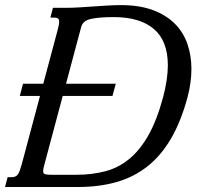

<svg xmlns="http://www.w3.org/2000/svg" viewBox="-87 -747 853 767"><path d="M4.9 -412.6H85.9L142.6 -624.5Q149.4 -648.9 149.4 -659.7Q149.4 -669.4 144.5 -673.1Q139.6 -676.8 128.9 -676.8H114.3L124.5 -715.8H176.8Q201.7 -715.8 229.7 -717.5Q257.8 -719.2 286.1 -721.2Q314.5 -723.1 342.5 -724.9Q370.6 -726.6 395.5 -726.6Q470.2 -726.6 523.4 -706.8Q576.7 -687 611.1 -652.6Q645.5 -618.2 661.6 -571.5Q677.7 -524.9 677.7 -471.7Q677.7 -417 662.1 -358.4Q635.7 -260.7 595.7 -192.6Q555.7 -124.5 501.2 -81.8Q446.8 -39.1 377.7 -19.5Q308.6 0 224.6 0H-66.9L-56.6 -39.1H-42Q-33.2 -39.1 -27.1 -41.3Q-21 -43.5 -16.4 -49.3Q-11.7 -55.2 -8.1 -65.4Q-4.4 -75.7 0 -91.3L72.8 -363.8H-7.8ZM176.8 -412.6H375.5L362.3 -363.8H163.6L90.8 -91.3Q85.4 -72.3 85.4 -64Q85.4 -53.2 93.3 -51Q101.1 -48.8 119.1 -48.8H217.8Q279.8 -48.8 332.5 -62.5Q385.3 -76.2 428.5 -111.3Q471.7 -146.5 505.6 -206.3Q539.6 -266.1 564.5 -358.4Q583.5 -430.7 583.5 -486.3Q583.5 -583.5 527.8 -631.1Q472.2 -678.7 367.2 -678.7Q308.6 -678.7 276.1 -671.4Q243.7 -664.1 237.3 -639.2Z"/></svg>

Font: Arian Grqi
Style: Italic
Weight: 400
Italic angle: -15°
Designer: Ruben Hakobyan (Tarumian)
Foundry: Ruben Hakobyan (Tarumian)
Version: Version 1.002